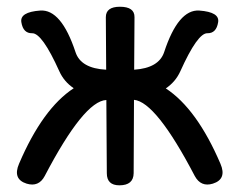

<svg xmlns="http://www.w3.org/2000/svg" viewBox="-20 -537 723 566"><path d="M332 9.3Q294.9 9.3 294.9 -26.4Q294.4 -134.3 293.5 -242.2Q227.5 -239.3 111.8 -18.1Q94.2 15.1 58.6 4.4Q16.6 -8.8 36.1 -54.2Q105.5 -216.8 197.3 -276.9Q168.5 -296.4 154.8 -327.1Q104 -439.9 74.7 -439Q48.3 -438.5 43 -471.2Q37.6 -501.5 98.6 -505.9Q160.6 -510.3 202.6 -383.3Q218.3 -335.4 293 -331.5Q292.5 -409.2 292 -486.3Q292 -517.1 333.5 -517.1Q377 -517.1 376.5 -486.3Q376 -409.2 375.5 -331.5Q448.2 -336.4 463.9 -383.3Q505.4 -509.8 567.4 -505.9Q628.4 -501.5 623 -471.2Q617.7 -438.5 591.3 -439Q562.5 -439.9 511.7 -327.1Q497.6 -295.9 468.8 -276.4Q560.5 -216.3 629.9 -54.2Q649.4 -8.8 607.4 4.4Q572.3 15.1 554.2 -18.1Q439.9 -236.8 375 -242.7L374 -26.4Q373.5 9.3 332 9.3Z"/></svg>

Font: Comic Relief LRS
Style: Regular
Weight: 400
Designer: Jeff Davis
Foundry: Loudifier
Version: Version 1.0